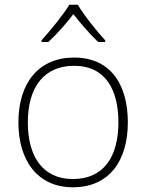

<svg xmlns="http://www.w3.org/2000/svg" viewBox="-20 -784 621 814"><path d="M310 -764H274C249 -722 193 -654 156 -613V-606H185C222 -640 262 -686 291 -724C321 -686 360 -640 396 -606H426V-613C389 -653 334 -722 310 -764ZM522 -265C522 -423 451 -540 294 -540C146 -540 58 -435 58 -265C58 -104 139 10 289 10C445 10 522 -105 522 -265ZM98 -265C98 -415 167 -505 294 -505C429 -505 482 -401 482 -265C482 -124 423 -25 289 -25C160 -25 98 -122 98 -265Z"/></svg>

Font: Noto Sans Sinhala ExtraLight
Style: Regular
Weight: 200
Designer: Jelle Bosma - Monotype Design Team
Foundry: Monotype Imaging Inc.
Version: Version 2.006